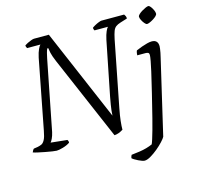

<svg xmlns="http://www.w3.org/2000/svg" viewBox="-133 -851 1224 1185"><g transform="rotate(-15 478.5 -258.0)"><path d="M139 0Q131 0 111.5 -3Q92 -6 68.5 -10.5Q45 -15 24.5 -19.5Q4 -24 -7 -28Q-5 -33 -1.5 -39.5Q2 -46 6 -49L32 -53Q46 -56 57 -61Q68 -66 77.5 -83.5Q87 -101 94 -140L180 -584Q187 -616 196 -635Q205 -654 211 -659H126Q124 -662 122 -667Q120 -672 120 -678Q127 -683 139 -689Q151 -695 163.5 -699.5Q176 -704 182 -704H277L527 -120Q528 -137 529.5 -152.5Q531 -168 534.5 -188Q538 -208 543 -236L612 -582Q619 -614 627.5 -633Q636 -652 642 -657H556Q555 -659 553 -663.5Q551 -668 551 -675Q557 -680 569.5 -687Q582 -694 595 -699Q608 -704 612 -704H758Q761 -700 765 -692.5Q769 -685 768 -676L723 -662Q704 -656 693 -647.5Q682 -639 675.5 -622Q669 -605 662 -572L580 -154Q571 -108 567.5 -75Q564 -42 564 -20Q555 -14 545 -9.5Q535 -5 525.5 -3Q516 -1 508 0L278 -535Q262 -573 257.5 -593.5Q253 -614 252 -625H246Q243 -619 241 -613.5Q239 -608 236.5 -598Q234 -588 229 -565L141 -118Q136 -96 128.5 -80Q121 -64 115 -58L220 -47Q222 -45 224 -39Q226 -33 225 -28Q206 -15 179.5 -7.5Q153 0 139 0ZM648 200Q642 200 631.5 196.5Q621 193 609 187Q597 181 587 175Q577 169 572 164Q574 156 575 152Q576 148 579 144Q607 141 631 137.5Q655 134 676 128Q697 122 715 114Q719 106 726 84Q733 62 742 30Q751 -2 760.5 -39.5Q770 -77 779.5 -116Q789 -155 798 -191Q804 -217 812.5 -252Q821 -287 829 -322Q837 -357 842 -384.5Q847 -412 847 -422Q847 -433 841 -436.5Q835 -440 824 -440H771Q771 -445 772.5 -454.5Q774 -464 777 -470Q795 -478 813.5 -484.5Q832 -491 849 -495.5Q866 -500 879 -500Q899 -500 909 -489.5Q919 -479 919 -459Q919 -453 917.5 -442.5Q916 -432 913.5 -418Q911 -404 907 -389L796 87Q791 97 773.5 116Q756 135 733 154Q710 173 687 186.5Q664 200 648 200ZM880 -611Q874 -611 865 -621.5Q856 -632 849.5 -645Q843 -658 843 -667Q843 -674 852 -682.5Q861 -691 873.5 -698.5Q886 -706 897.5 -711Q909 -716 915 -716Q922 -716 930 -705.5Q938 -695 944 -682Q950 -669 950 -659Q950 -652 942 -644Q934 -636 922 -628.5Q910 -621 898.5 -616Q887 -611 880 -611Z"/></g></svg>

Font: Texturina 12pt Thin
Style: Italic
Weight: 250
Italic angle: -11°
Designer: Guillermo Torres Carreño
Foundry: Omnibus-Type
Version: Version 1.002